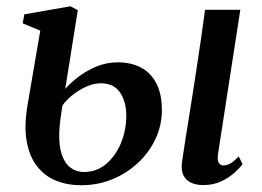

<svg xmlns="http://www.w3.org/2000/svg" viewBox="-20 -564 812 596"><path d="M611 10.5Q590 10.5 574 3.5Q558 -3.5 550 -18.5Q542 -33.5 544.5 -57Q546 -68 549 -87.8Q552 -107.5 556.2 -135Q560.5 -162.5 566 -196.2Q571.5 -230 577.5 -269.2Q583.5 -308.5 590.2 -351.5Q597 -394.5 603.5 -440.2Q610 -486 616.5 -533.5H726L656.5 -84.5Q654 -66 659.5 -58.2Q665 -50.5 673.5 -50.5Q684 -50.5 694.5 -56.2Q705 -62 721 -78.5L733 -54.5Q725 -43.5 708.2 -28.2Q691.5 -13 667 -1.2Q642.5 10.5 611 10.5ZM232 11Q188.5 11 153.2 -3.5Q118 -18 94.5 -48.5Q71 -79 62.8 -126Q54.5 -173 65.5 -238L105 -469L50.5 -491.5L55.5 -519.5L198.5 -544.5L221.5 -532.5L182.5 -288Q197 -305 221.8 -324.2Q246.5 -343.5 278.2 -357Q310 -370.5 345.5 -370.5Q386.5 -370.5 417.2 -354.5Q448 -338.5 465.2 -305.5Q482.5 -272.5 482.5 -221.5Q482.5 -175.5 463 -133.5Q443.5 -91.5 409 -59Q374.5 -26.5 329.2 -7.8Q284 11 232 11ZM240 -30Q280 -30 309.5 -55Q339 -80 355.5 -120Q372 -160 372 -205Q372 -248.5 352.5 -277Q333 -305.5 292.5 -305.5Q272 -305.5 249.5 -295.8Q227 -286 207 -270.5Q187 -255 174 -237Q170.5 -217 167.8 -195.8Q165 -174.5 164 -153Q162.5 -111.5 171.8 -84.2Q181 -57 199 -43.5Q217 -30 240 -30Z"/></svg>

Font: Merriweather 72pt Medium
Style: Italic
Weight: 500
Italic angle: -7.8°
Version: Version 2.101